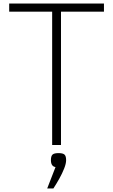

<svg xmlns="http://www.w3.org/2000/svg" viewBox="-20 -820 640 1086"><path d="M275 0V-800H325V0ZM32 -754V-800H568V-754ZM247 246 294 125Q268 121 268 86Q268 63 277 54.5Q286 46 311 46Q336 46 345 54.5Q354 63 354 86Q354 105 343 133Q332 161 315.5 190.5Q299 220 282 246Z"/></svg>

Font: Victor Mono Thin
Style: Regular
Weight: 100
Monospace: yes
Designer: Rune Bjørnerås
Version: Version 1.561;gftools[0.9.30]